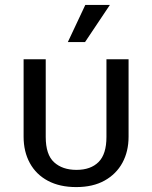

<svg xmlns="http://www.w3.org/2000/svg" viewBox="-20 -741 620 781"><path d="M166 -500V-184Q166 -112 200 -81Q234 -50 291 -50Q349 -50 381 -82Q413 -114 413 -184V-500H503V-185Q503 -125 478 -79Q453 -33 405.5 -6.5Q358 20 290 20Q223 20 175 -5.5Q127 -31 101.5 -77.5Q76 -124 76 -185V-500ZM327 -721H427L326 -570H256Z"/></svg>

Font: Moderustic
Style: Regular
Weight: 400
Designer: Tural Alisoy
Foundry: TAFT Foundry
Version: Version 2.120